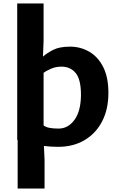

<svg xmlns="http://www.w3.org/2000/svg" viewBox="-20 -831 684 1099"><path d="M312 9.5Q292 9.5 271.8 8.2Q251.5 7 231.5 4.5L235 83V248H81V-29.5Q79.5 -30 78.5 -31V-811H229.5V-599L226 -507Q246 -525.5 282.8 -544.8Q319.5 -564 381 -564Q440.5 -564 490.5 -535.2Q540.5 -506.5 570.5 -447.8Q600.5 -389 600.5 -299Q600.5 -206 564.8 -136.8Q529 -67.5 464.2 -29Q399.5 9.5 312 9.5ZM229.5 -113.5Q249.5 -95 315.5 -95Q369.5 -95 406 -144.5Q442.5 -194 443.5 -286.5Q443.5 -376.5 413.2 -413Q383 -449.5 332 -449.5Q299 -449.5 271.8 -437.5Q244.5 -425.5 229.5 -414.5Z"/></svg>

Font: Merriweather Sans
Style: Bold
Weight: 700
Designer: Eben Sorkin
Foundry: Eben Sorkin
Version: Version 1.008; ttfautohint (v1.7.19-72a1) -l 8 -r 50 -G 200 